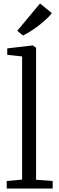

<svg xmlns="http://www.w3.org/2000/svg" viewBox="-20 -1079 340 1099"><path d="M106.5 -51V-756L21.5 -765V-802L166.5 -819H167.5L186.5 -806V-50L281.5 -43V0H18.5V-43ZM112 -876H111L79 -903L209 -1059L277 -1004Q264.5 -987.5 244.5 -969Q224.5 -950.5 201.2 -932.5Q178 -914.5 154.5 -899.8Q131 -885 112 -876Z"/></svg>

Font: Merriweather 7pt Light
Style: Regular
Weight: 300
Designer: Eben Sorkin
Foundry: Eben Sorkin
Version: Version 2.200;gftools[0.9.31]